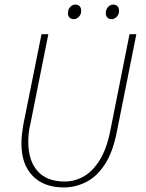

<svg xmlns="http://www.w3.org/2000/svg" viewBox="-20 -810 640 842"><path d="M260 12Q173 12 123.5 -38.5Q74 -89 74 -180Q74 -200 76 -219Q78 -238 82 -262L162 -660H192L114 -270Q108 -246 106 -226Q104 -206 104 -188Q104 -106 144.5 -60Q185 -14 264 -14Q307 -14 346.5 -36Q386 -58 417 -107.5Q448 -157 464 -238L548 -660H578L492 -230Q474 -140 438.5 -87Q403 -34 356.5 -11Q310 12 260 12ZM304 -726Q292 -726 285 -733Q278 -740 278 -752Q278 -769 288 -779.5Q298 -790 310 -790Q322 -790 329 -783Q336 -776 336 -762Q336 -747 326 -736.5Q316 -726 304 -726ZM470 -726Q458 -726 451 -733Q444 -740 444 -752Q444 -769 454 -779.5Q464 -790 476 -790Q488 -790 495 -783Q502 -776 502 -762Q502 -747 492 -736.5Q482 -726 470 -726Z"/></svg>

Font: Source Code Pro ExtraLight ExtraLight
Style: Italic
Weight: 250
Italic angle: -11°
Monospace: yes
Version: Version 1.016;hotconv 1.0.116;makeotfexe 2.5.65601